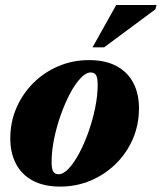

<svg xmlns="http://www.w3.org/2000/svg" viewBox="-20 -710 628 746"><path d="M326 -476.5Q390 -476.5 433.2 -453Q476.5 -429.5 498.2 -387.5Q520 -345.5 520 -289.5Q520 -225 496 -169.8Q472 -114.5 429.5 -73Q387 -31.5 331.8 -8.2Q276.5 15 214 15Q150 15 106.8 -8.5Q63.5 -32 41.8 -74Q20 -116 20 -172Q20 -236 44 -291.2Q68 -346.5 110.2 -388.2Q152.5 -430 207.8 -453.2Q263 -476.5 326 -476.5ZM207.5 -33Q226 -33 246.8 -55Q267.5 -77 287.5 -114.2Q307.5 -151.5 323.8 -197.5Q340 -243.5 349.8 -291Q359.5 -338.5 359.5 -381Q359.5 -409.5 352.5 -419Q345.5 -428.5 332.5 -428.5Q314 -428.5 293 -406.2Q272 -384 252.2 -346.8Q232.5 -309.5 216.2 -263.8Q200 -218 190.2 -170.5Q180.5 -123 180.5 -80.5Q180.5 -52 187.5 -42.5Q194.5 -33 207.5 -33ZM339.5 -526 431.5 -690.5H588L584 -674L384.5 -526Z"/></svg>

Font: Newsreader 36pt ExtraBold
Style: Italic
Weight: 800
Italic angle: -17°
Designer: Hugues Gentile
Foundry: Production Type
Version: Version 1.003